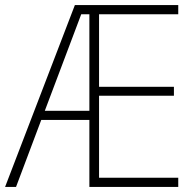

<svg xmlns="http://www.w3.org/2000/svg" viewBox="-21 -734 752 754"><path d="M679 0H330V-263H141L42 0H-1L273 -714H679V-678H368V-393H662V-358H368V-36H679ZM155 -299H330V-678H298Z"/></svg>

Font: Noto Sans Hebrew SemiCondensed ExtraLight
Style: Regular
Weight: 200
Width: 4
Designer: Monotype Design Team
Foundry: Monotype Imaging Inc.
Version: Version 2.004; ttfautohint (v1.8.4.7-5d5b)